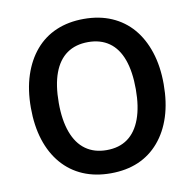

<svg xmlns="http://www.w3.org/2000/svg" viewBox="-81 -797 899 888"><g transform="rotate(-10 369.0 -352.5)"><path d="M369 10Q297 10 239.5 -14.5Q182 -39 141 -86.5Q100 -134 78.5 -201Q57 -268 57 -352Q57 -437 79 -504Q101 -571 141.5 -618.5Q182 -666 239.5 -690.5Q297 -715 369 -715Q442 -715 499.5 -690Q557 -665 597 -618.5Q637 -572 659 -505Q681 -438 681 -354Q681 -269 659.5 -202Q638 -135 597 -87Q556 -39 499 -14.5Q442 10 369 10ZM369 -99Q428 -99 468 -128Q508 -157 529 -214Q550 -271 550 -353Q550 -436 529.5 -492.5Q509 -549 468.5 -577.5Q428 -606 370 -606Q311 -606 270.5 -577.5Q230 -549 209 -492.5Q188 -436 188 -352Q188 -271 209 -214Q230 -157 270.5 -128Q311 -99 369 -99Z"/></g></svg>

Font: Nunito Sans 10pt SemiCondensed
Style: Bold
Weight: 700
Width: 4
Designer: Vernon Adams
Foundry: Vernon Adams
Version: Version 3.101;gftools[0.9.27]